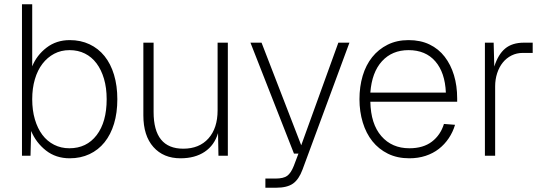

<svg xmlns="http://www.w3.org/2000/svg" viewBox="-20 -730 2566 900"><path d="M307 12Q242 12 195.5 -24.5Q149 -61 126 -116L123 0H83V-710H131V-419Q152 -471 198 -506.5Q244 -542 307 -542Q358 -542 399.5 -522.5Q441 -503 470 -467Q499 -431 514.5 -379.5Q530 -328 530 -265Q530 -201 514.5 -150Q499 -99 470 -63Q441 -27 399.5 -7.5Q358 12 307 12ZM305 -35Q386 -35 433 -96.5Q480 -158 480 -265Q480 -318 467.5 -360.5Q455 -403 432.5 -433Q410 -463 378 -479Q346 -495 306 -495Q266 -495 234 -478Q202 -461 179 -431Q156 -401 143.5 -358.5Q131 -316 131 -265Q131 -213 143.5 -170.5Q156 -128 178.5 -98Q201 -68 233.5 -51.5Q266 -35 305 -35Z M826 12Q746 12 699 -41Q652 -94 652 -189V-530H700V-205Q700 -33 839 -33Q914 -33 957 -81Q1000 -129 1000 -213V-530H1048V0H1004L1002 -106Q985 -49 939.5 -18.5Q894 12 826 12Z M1224 150V107H1271Q1309 107 1326.5 94Q1344 81 1357 48L1379 -10H1358L1154 -530H1206L1392 -49L1566 -530H1618L1398 65Q1381 111 1353.5 130.5Q1326 150 1274 150Z M1899 12Q1842 12 1798.5 -9.5Q1755 -31 1725.5 -68Q1696 -105 1680.5 -156Q1665 -207 1665 -265Q1665 -324 1680 -374.5Q1695 -425 1724.5 -462Q1754 -499 1797 -520.5Q1840 -542 1895 -542Q1951 -542 1993.5 -521.5Q2036 -501 2064.5 -464Q2093 -427 2108 -377.5Q2123 -328 2123 -269V-253H1716Q1718 -149 1767.5 -92Q1817 -35 1899 -35Q1964 -35 2004.5 -66Q2045 -97 2061 -149L2113 -145Q2103 -111 2083.5 -82Q2064 -53 2037 -32Q2010 -11 1975 0.5Q1940 12 1899 12ZM2070 -296Q2066 -390 2020.5 -442.5Q1975 -495 1895 -495Q1818 -495 1770.5 -443Q1723 -391 1716 -296Z M2253 0V-530H2294L2297 -418Q2315 -475 2348 -502.5Q2381 -530 2436 -530H2477V-482H2431Q2402 -482 2378 -470Q2354 -458 2337 -437Q2320 -416 2310.5 -387Q2301 -358 2301 -325V0Z"/></svg>

Font: Geist ExtLt
Style: Regular
Weight: 400
Designer: Basement.studio, Andrés Briganti, Mateo Zaragoza
Foundry: Basement.studio, Vercel, Andrés Briganti, Guido Ferreyra, Mateo Zaragoza
Version: Version 1.401